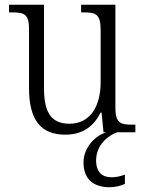

<svg xmlns="http://www.w3.org/2000/svg" viewBox="-20 -556 610 807"><path d="M254 10C323 10 371 -20 403 -83H407L415 0H427C380 14 331 64 331 127C331 197 373 231 441 231C461 231 486 226 505 217V178C483 186 467 189 448 189C412 189 384 170 384 118C384 54 434 13 473 0H549V-32H537C487 -32 465 -38 465 -103V-536H321V-504H329C384 -504 403 -497 403 -428V-210C403 -112 361 -36 272 -36C189 -36 165 -92 165 -186V-536H18V-504H28C82 -504 102 -497 102 -434V-185C102 -49 154 10 254 10Z"/></svg>

Font: Noto Serif Devanagari SemiCondensed Light
Style: Regular
Weight: 300
Width: 4
Designer: Universal Thirst, Indian Type Foundry and the Monotype Design Team
Foundry: Monotype Imaging Inc.
Version: Version 2.004